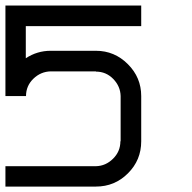

<svg xmlns="http://www.w3.org/2000/svg" viewBox="-20 -687 707 707"><path d="M333.3 -75Q369.2 -75.8 396.2 -102.5Q423.3 -129.2 423.3 -166.7H424.2V-333.3Q423.3 -369.2 397.1 -396.2Q370.8 -423.3 333.3 -423.3V-424.2H166.7Q130 -423.3 102.9 -397.1Q75.8 -370.8 75.8 -333.3H0V-666.7H500V-590.8H75V-472.5Q116.7 -500 166.7 -500H333.3Q401.7 -500 450.8 -450.8Q500 -401.7 500 -333.3V-166.7Q500 -97.5 451.2 -48.8Q402.5 0 333.3 0H0V-75Z"/></svg>

Font: 0xA000-Squareish-Mono
Style: Squareish-Mono
Weight: 400
Version: Version 0.1